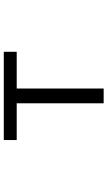

<svg xmlns="http://www.w3.org/2000/svg" viewBox="209 -790 581 1040"><g transform="rotate(-90 500.0 -270.5)"><path d="M540 0H460V-471H261V-541H739V-471H540Z"/></g></svg>

Font: IBM Plex Sans JP
Style: Regular
Weight: 400
Designer: Mike Abbink; Paul van der Laan; Pieter van Rosmalen; Wujin Sim; Yejin Wi; Jinhee Kim; Boomi Park; Yona Kim; Kichan Ma
Foundry: Sandoll Inc.
Version: Version 1.001